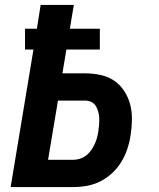

<svg xmlns="http://www.w3.org/2000/svg" viewBox="-20 -755 640 775"><path d="M23 0 115 -555H81V-639H129L144 -735H278L262 -639H383V-555H248L232 -459H323Q355 -459 385.5 -452.5Q416 -446 440.5 -429.5Q465 -413 481.5 -387.5Q498 -362 505.5 -333Q513 -304 512.5 -272Q512 -240 507 -208Q503 -181 494 -154Q485 -127 470 -102Q455 -77 433 -56.5Q411 -36 385 -23Q359 -10 331.5 -5Q304 0 277 0ZM277 -110Q290 -110 303.5 -114.5Q317 -119 328 -127.5Q339 -136 347.5 -148Q356 -160 362 -173Q368 -186 371.5 -199Q375 -212 377 -225Q379 -239 380 -252.5Q381 -266 380.5 -279Q380 -292 376.5 -304.5Q373 -317 366.5 -327.5Q360 -338 348.5 -343.5Q337 -349 323 -349H214L174 -110Z"/></svg>

Font: Iosevka SS04 XBd Ex
Style: Italic
Weight: 800
Width: 7
Italic angle: -9°
Monospace: yes
Designer: Belleve Invis
Foundry: Belleve Invis
Version: Version 19.0.0; ttfautohint (v1.8.4)